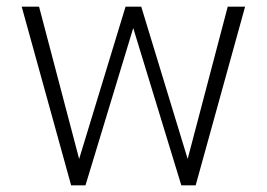

<svg xmlns="http://www.w3.org/2000/svg" viewBox="-20 -555 799 575"><path d="M45 -535H97L217 -79L356 -535H403L542 -79L662 -535H714L566 0H523L379 -471L236 0H193Z"/></svg>

Font: Prompt ExtraLight
Style: Regular
Weight: 275
Designer: Katatrad Team
Foundry: CadsonDemak
Version: Version 1.001